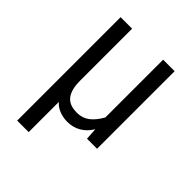

<svg xmlns="http://www.w3.org/2000/svg" viewBox="-204 -652 945 945"><g transform="rotate(45 268.0 -180.0)"><path d="M80 180V-540H160V-180Q160 -142 167.5 -118Q175 -94 188.5 -80Q202 -66 220.5 -60.5Q239 -55 261 -55Q298 -55 325.5 -76Q353 -97 376 -138V-540H456V0H386L382 -62Q361 -27 329.5 -8.5Q298 10 258 10Q230 10 203.5 0Q177 -10 160 -30V180Z"/></g></svg>

Font: Carrois Gothic SC
Style: Regular
Weight: 400
Designer: Ralph du Carrois
Foundry: Ralph du Carrois
Version: Version 1.001